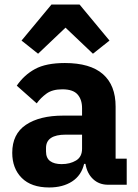

<svg xmlns="http://www.w3.org/2000/svg" viewBox="-20 -815 609 847"><path d="M457 0Q417 0 390.5 -25Q364 -50 357 -92H351Q339 -41 298 -14.5Q257 12 197 12Q118 12 76 -30Q34 -72 34 -141Q34 -224 94.5 -264.5Q155 -305 259 -305H342V-338Q342 -376 322 -398.5Q302 -421 255 -421Q211 -421 185 -402Q159 -383 142 -359L54 -437Q86 -484 134.5 -510.5Q183 -537 266 -537Q378 -537 434 -488Q490 -439 490 -345V-115H539V0ZM252 -91Q289 -91 315.5 -107Q342 -123 342 -159V-221H270Q183 -221 183 -162V-147Q183 -118 201 -104.5Q219 -91 252 -91ZM331 -795 463 -636 390 -578 269 -693 148 -578 75 -636 207 -795Z"/></svg>

Font: IBM Plex Sans Thai
Style: Bold
Weight: 700
Designer: Mike Abbink, Paul van der Laan, Pieter van Rosmalen, Ben Mitchell, Mark Frömberg
Foundry: Bold Monday
Version: Version 1.2